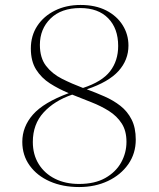

<svg xmlns="http://www.w3.org/2000/svg" viewBox="-20 -745 640 775"><path d="M305 -725Q365.5 -725 408.8 -702.8Q452 -680.5 475.2 -643.2Q498.5 -606 498.5 -561Q498.5 -503 458.5 -458.5Q418.5 -414 330.5 -384.5Q367 -371 402.2 -355.5Q437.5 -340 466 -317.8Q494.5 -295.5 511.2 -262.5Q528 -229.5 528 -181.5Q528 -125.5 497.8 -82.2Q467.5 -39 415.8 -14.5Q364 10 299.5 10Q233 10 181.2 -12.8Q129.5 -35.5 99.8 -76.8Q70 -118 70 -172.5Q70 -233.5 113 -282.5Q156 -331.5 257.5 -369Q216.5 -386 181.8 -408.2Q147 -430.5 125.8 -464.2Q104.5 -498 104.5 -549Q104.5 -601 130.5 -640.5Q156.5 -680 202 -702.5Q247.5 -725 305 -725ZM141 -564Q141 -511.5 165.8 -479.2Q190.5 -447 230.2 -427Q270 -407 315 -390Q391.5 -415 424.2 -457.2Q457 -499.5 457 -559.5Q457 -630 416.8 -671.2Q376.5 -712.5 304 -712.5Q227 -712.5 184 -670.2Q141 -628 141 -564ZM112.5 -172Q112.5 -121 136.2 -82.8Q160 -44.5 202 -23.5Q244 -2.5 299 -2.5Q362.5 -2.5 405 -26.5Q447.5 -50.5 469 -89.2Q490.5 -128 490.5 -172.5Q490.5 -217 471.2 -246.8Q452 -276.5 420 -296.8Q388 -317 349.2 -332.2Q310.5 -347.5 271.5 -363Q199.5 -338.5 156 -291Q112.5 -243.5 112.5 -172Z"/></svg>

Font: Newsreader Display ExtraLight
Style: Regular
Weight: 275
Designer: Hugues Gentile
Foundry: Production Type
Version: Version 1.001